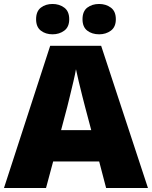

<svg xmlns="http://www.w3.org/2000/svg" viewBox="-20 -948 766 968"><path d="M515 0 480 -134H248L212 0H0L233 -717H490L726 0ZM409 -409Q404 -428 395 -463.5Q386 -499 377 -537Q368 -575 363 -599Q359 -575 350.5 -539Q342 -503 333.5 -468Q325 -433 319 -409L288 -292H440ZM162 -851Q162 -891 186 -909.5Q210 -928 245 -928Q279 -928 304 -909.5Q329 -891 329 -851Q329 -812 304 -793.5Q279 -775 245 -775Q210 -775 186 -793.5Q162 -812 162 -851ZM396 -851Q396 -891 420 -909.5Q444 -928 480 -928Q514 -928 539 -909.5Q564 -891 564 -851Q564 -812 539 -793.5Q514 -775 480 -775Q444 -775 420 -793.5Q396 -812 396 -851Z"/></svg>

Font: Noto Sans Thai Black
Style: Regular
Weight: 900
Version: Version 2.001